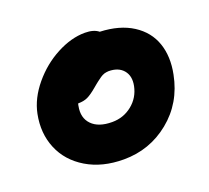

<svg xmlns="http://www.w3.org/2000/svg" viewBox="-99 -676 862 791"><g transform="rotate(-20 332.0 -280.5)"><path d="M317.9 -7.8Q223.6 -7.8 155.5 -48.6Q87.4 -89.4 59.1 -157.5Q30.8 -225.6 46.9 -306.2Q59.6 -369.6 107.7 -427.5Q155.8 -485.4 220 -519.3Q284.2 -553.2 344.2 -553.2Q382.8 -553.2 403.8 -536.1Q489.7 -532.7 546.4 -496.3Q603 -460 623.5 -400.4Q644 -340.8 628.9 -266.1Q606 -149.4 518.8 -78.6Q431.6 -7.8 317.9 -7.8ZM216.8 -278.8Q207 -229 236.3 -199Q265.6 -168.9 325.2 -168.9Q375 -168.9 412.6 -199.2Q450.2 -229.5 460 -277.8Q468.3 -319.8 446.5 -345.5Q424.8 -371.1 381.8 -371.1Q377 -371.1 372.1 -370.1Q367.2 -369.1 363.3 -368.2Q359.4 -367.2 354 -364.3Q348.6 -361.3 345.7 -359.4Q342.8 -357.4 336.2 -352.5Q329.6 -347.7 326.7 -345.5Q323.7 -343.3 315.7 -336.7Q307.6 -330.1 304.2 -327.1Q278.3 -305.2 261 -297.1Q243.7 -289.1 220.2 -289.1H219.2Q216.8 -281.7 216.8 -278.8Z"/></g></svg>

Font: Shantell Sans Bouncy
Style: Italic
Weight: 800
Italic angle: -11.31°
Designer: Stephen Nixon, Anya Danilova, Shantell Martin
Foundry: Arrow Type
Version: Version 1.006;[9816181b4]